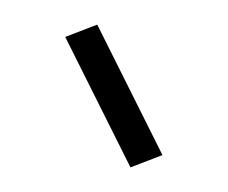

<svg xmlns="http://www.w3.org/2000/svg" viewBox="-20 -594 185 156"><path d="M59 -574 112 -468 86 -458 33 -564Z"/></svg>

Font: Sail
Style: Regular
Weight: 400
Designer: Miguel Hernandez
Foundry: Miguel Hernandez
Version: Version 1.002